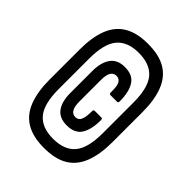

<svg xmlns="http://www.w3.org/2000/svg" viewBox="-182 -703 803 803"><g transform="rotate(45 219.5 -302.0)"><path d="M219 6Q154 6 113 -18.5Q72 -43 53 -92.5Q34 -142 34 -213V-391Q34 -463 53 -512Q72 -561 113 -585.5Q154 -610 219 -610Q286 -610 326.5 -585.5Q367 -561 386 -512Q405 -463 405 -391V-213Q405 -142 386 -92.5Q367 -43 326.5 -18.5Q286 6 219 6ZM219 -48Q286 -48 318 -86Q350 -124 350 -212V-392Q350 -480 318 -518Q286 -556 219 -556Q153 -556 121 -518Q89 -480 89 -392V-212Q89 -124 121 -86Q153 -48 219 -48ZM220 -128Q176 -128 155.5 -156Q135 -184 135 -234V-365Q135 -415 155.5 -444Q176 -473 220 -473Q267 -473 286.5 -442Q306 -411 306 -356Q306 -351 304 -349Q302 -347 299 -347H260Q253 -347 253 -356Q254 -391 246.5 -406.5Q239 -422 221 -422Q187 -422 187 -365V-236Q187 -178 221 -178Q239 -178 246 -194.5Q253 -211 253 -245Q253 -254 260 -254H299Q302 -254 304 -252.5Q306 -251 306 -245Q306 -189 286.5 -158.5Q267 -128 220 -128Z"/></g></svg>

Font: Sofia Sans Extra Condensed SemiBold
Style: Regular
Weight: 600
Designer: Botio Nikoltchev, Ani Petrova
Foundry: lettersoup
Version: Version 4.101